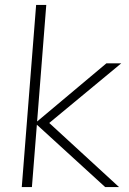

<svg xmlns="http://www.w3.org/2000/svg" viewBox="-20 -756 522 776"><path d="M179 -259 461 0H405L129 -252L109 0H68L126 -736H167L130 -265L410 -500H470Z"/></svg>

Font: Muli ExtraLight
Style: Italic
Weight: 275
Italic angle: -4.541°
Designer: Vernon Adams
Foundry: Vernon Adams
Version: Version 2.001